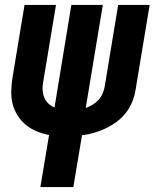

<svg xmlns="http://www.w3.org/2000/svg" viewBox="-20 -550 640 775"><path d="M143 205 178 -5Q152 -10 128 -20Q104 -30 85 -45.5Q66 -61 52 -82.5Q38 -104 31.5 -128.5Q25 -153 25.5 -180.5Q26 -208 30 -234L79 -530H206L154 -217Q151 -202 152 -186Q153 -170 158.5 -156.5Q164 -143 175 -132.5Q186 -122 200 -116L268 -530H395L326 -114Q340 -119 354 -127.5Q368 -136 378.5 -148Q389 -160 395 -174.5Q401 -189 403 -203L457 -530H584L527 -186Q523 -162 513.5 -138.5Q504 -115 488 -94.5Q472 -74 451 -58.5Q430 -43 407 -32Q384 -21 360 -14Q336 -7 311 -4L276 205Z"/></svg>

Font: Iosevka Curly XBdExObl
Style: Regular
Weight: 800
Width: 7
Italic angle: -9°
Monospace: yes
Designer: Belleve Invis
Foundry: Belleve Invis
Version: Version 11.1.0; ttfautohint (v1.8.3)